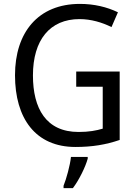

<svg xmlns="http://www.w3.org/2000/svg" viewBox="-20 -744 701 985"><path d="M371 -377V-299H507V-84C474 -74 436 -67 383 -67C216 -67 149 -188 149 -357C149 -539 236 -646 388 -646C447 -646 504 -629 552 -605L585 -681C529 -708 463 -724 390 -724C175 -724 57 -577 57 -358C57 -137 162 10 367 10C454 10 524 -2 594 -26V-377ZM430 70V61H344C340 103 320 175 306 209V221H354C386 179 419 111 430 70Z"/></svg>

Font: Noto Sans Devanagari UI SemiCondensed
Style: Regular
Weight: 400
Width: 4
Designer: Jelle Bosma - Monotype Design Team
Foundry: Monotype Imaging Inc.
Version: Version 2.004